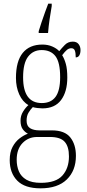

<svg xmlns="http://www.w3.org/2000/svg" viewBox="-20 -786 474 1047"><path d="M191 -616Q197 -637 206.5 -664.5Q216 -692 225.5 -719Q235 -746 243 -766H262V-753Q256 -719 250.5 -681Q245 -643 242 -606H191ZM201 241Q115 241 74 199Q33 157 33 87Q33 44 48.5 15Q64 -14 87 -31.5Q110 -49 132 -57Q116 -65 104 -81.5Q92 -98 92 -128Q92 -155 105.5 -177Q119 -199 135 -213Q103 -231 85 -271Q67 -311 67 -361Q67 -452 104 -497.5Q141 -543 211 -543Q241 -543 265 -532.5Q289 -522 303 -507Q316 -523 333.5 -541Q351 -559 377 -559Q398 -559 408.5 -545.5Q419 -532 419 -513Q419 -495 412.5 -484Q406 -473 393 -473Q393 -498 388 -510.5Q383 -523 369 -523Q356 -523 345 -514Q334 -505 319 -485Q331 -466 339 -437.5Q347 -409 347 -363Q347 -286 313 -240.5Q279 -195 211 -195Q200 -195 183.5 -197Q167 -199 159 -202Q146 -189 135.5 -171.5Q125 -154 125 -128Q125 -99 144 -87Q163 -75 196 -75H263Q333 -75 363.5 -36.5Q394 2 394 64Q394 144 344.5 192.5Q295 241 201 241ZM208 -224Q258 -224 283 -258Q308 -292 308 -365Q308 -446 282.5 -479.5Q257 -513 207 -513Q161 -513 133.5 -477.5Q106 -442 106 -364Q106 -224 208 -224ZM203 211Q285 211 320.5 171Q356 131 356 67Q356 13 332.5 -13Q309 -39 253 -39H182Q135 -39 103 -6Q71 27 71 85Q71 120 83 148.5Q95 177 124 194Q153 211 203 211Z"/></svg>

Font: Noto Serif Condensed ExtraLight
Style: Regular
Weight: 200
Width: 3
Designer: Monotype Design Team
Foundry: Monotype Imaging Inc.
Version: Version 2.013; ttfautohint (v1.8.4.7-5d5b)